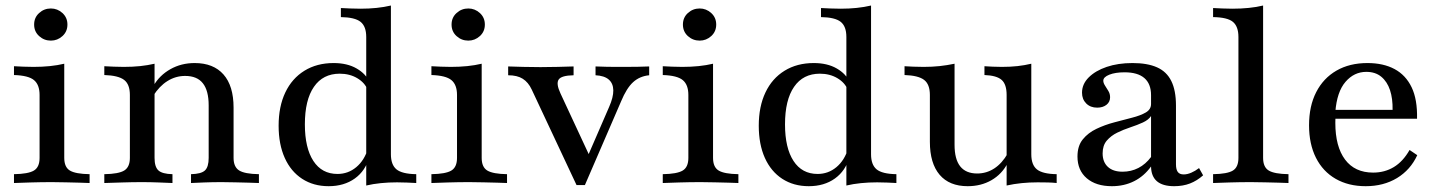

<svg xmlns="http://www.w3.org/2000/svg" viewBox="-20 -652 5128 684"><path d="M29.8 0V-31.5Q80.6 -32.3 100.8 -44.4Q121 -56.5 121 -89.5V-313.7Q121 -350 101.2 -366.5Q81.5 -383.1 29.8 -384.7V-416.1Q45.2 -415.3 62.9 -414.5Q80.6 -413.7 99.2 -413.7Q129.8 -413.7 157.7 -416.5Q185.5 -419.4 208.9 -425V-89.5Q208.9 -56.5 229 -44.4Q249.2 -32.3 299.2 -31.5V0Q287.1 -0.8 264.9 -1.2Q242.7 -1.6 216.5 -2.4Q190.3 -3.2 164.5 -3.2Q126.6 -3.2 87.9 -2Q49.2 -0.8 29.8 0ZM161.3 -507.3Q137.1 -507.3 119.4 -523.4Q101.6 -539.5 101.6 -564.5Q101.6 -589.5 119.4 -605.6Q137.1 -621.8 161.3 -621.8Q184.7 -621.8 202.4 -605.6Q220.2 -589.5 220.2 -564.5Q220.2 -539.5 202.4 -523.4Q184.7 -507.3 161.3 -507.3Z M660.5 0V-31.5Q696.8 -32.3 710.1 -44.8Q723.4 -57.3 723.4 -89.5V-276.6Q723.4 -329 702.8 -355.2Q682.3 -381.5 639.5 -381.5Q605.6 -381.5 576.6 -363.3Q547.6 -345.2 525.8 -310.5L526.6 -346Q548.4 -383.9 587.1 -405.6Q625.8 -427.4 673.4 -427.4Q740.3 -427.4 776.2 -386.7Q812.1 -346 812.1 -268.5V-89.5Q812.1 -57.3 831.9 -44.8Q851.6 -32.3 902.4 -31.5V0Q889.5 -0.8 867.3 -1.2Q845.2 -1.6 819.4 -2.4Q793.5 -3.2 769.4 -3.2Q737.1 -3.2 706.5 -2Q675.8 -0.8 660.5 0ZM351.6 0V-31.5Q403.2 -32.3 423 -44.8Q442.7 -57.3 442.7 -89.5V-313.7Q442.7 -351.6 422.2 -367.3Q401.6 -383.1 351.6 -384.7V-416.1Q367.7 -415.3 385.1 -414.5Q402.4 -413.7 421 -413.7Q452.4 -413.7 479.4 -416.5Q506.5 -419.4 530.6 -425V-89.5Q530.6 -57.3 544.4 -44.8Q558.1 -32.3 594.4 -31.5V0Q574.2 -0.8 545.2 -2Q516.1 -3.2 485.5 -3.2Q451.6 -3.2 415.3 -2Q379 -0.8 351.6 0Z M1284.7 8.9V-520.2Q1284.7 -558.1 1264.5 -574.2Q1244.4 -590.3 1194.4 -591.1V-623.4Q1210.5 -622.6 1227.8 -621.8Q1245.2 -621 1264.5 -621Q1294.4 -621 1321.4 -623.8Q1348.4 -626.6 1372.6 -632.3V-102.4Q1372.6 -65.3 1392.3 -48.8Q1412.1 -32.3 1462.9 -31.5V0Q1447.6 -0.8 1430.2 -1.6Q1412.9 -2.4 1394.4 -2.4Q1364.5 -2.4 1336.7 0.4Q1308.9 3.2 1284.7 8.9ZM1150.8 11.3Q1096.8 11.3 1056.5 -14.9Q1016.1 -41.1 994.4 -89.5Q972.6 -137.9 972.6 -204Q972.6 -272.6 996.4 -322.6Q1020.2 -372.6 1064.5 -400Q1108.9 -427.4 1168.5 -427.4Q1216.9 -427.4 1250.4 -408.1Q1283.9 -388.7 1296 -359.7L1289.5 -332.3Q1279.8 -357.3 1252.8 -373.4Q1225.8 -389.5 1190.3 -389.5Q1130.6 -389.5 1098.4 -342.7Q1066.1 -296 1066.1 -208.9Q1066.1 -125 1096.4 -78.6Q1126.6 -32.3 1182.3 -32.3Q1220.2 -32.3 1249.2 -56.5Q1278.2 -80.6 1291.1 -123.4L1296 -93.5Q1282.3 -43.5 1244 -16.1Q1205.6 11.3 1150.8 11.3Z M1516.9 0V-31.5Q1567.7 -32.3 1587.9 -44.4Q1608.1 -56.5 1608.1 -89.5V-313.7Q1608.1 -350 1588.3 -366.5Q1568.5 -383.1 1516.9 -384.7V-416.1Q1532.3 -415.3 1550 -414.5Q1567.7 -413.7 1586.3 -413.7Q1616.9 -413.7 1644.8 -416.5Q1672.6 -419.4 1696 -425V-89.5Q1696 -56.5 1716.1 -44.4Q1736.3 -32.3 1786.3 -31.5V0Q1774.2 -0.8 1752 -1.2Q1729.8 -1.6 1703.6 -2.4Q1677.4 -3.2 1651.6 -3.2Q1613.7 -3.2 1575 -2Q1536.3 -0.8 1516.9 0ZM1648.4 -507.3Q1624.2 -507.3 1606.5 -523.4Q1588.7 -539.5 1588.7 -564.5Q1588.7 -589.5 1606.5 -605.6Q1624.2 -621.8 1648.4 -621.8Q1671.8 -621.8 1689.5 -605.6Q1707.3 -589.5 1707.3 -564.5Q1707.3 -539.5 1689.5 -523.4Q1671.8 -507.3 1648.4 -507.3Z M2033.9 7.3 1874.2 -333.1Q1862.1 -358.9 1842.3 -371.4Q1822.6 -383.9 1790.3 -383.9V-415.3Q1817.7 -414.5 1844.4 -413.7Q1871 -412.9 1905.6 -412.9Q1937.1 -412.9 1966.5 -413.7Q1996 -414.5 2023.4 -415.3V-383.9Q1979.8 -383.1 1970.2 -368.5Q1960.5 -354 1976.6 -319.4L2083.9 -88.7L2068.5 -83.1L2150 -271Q2165.3 -305.6 2164.9 -330.2Q2164.5 -354.8 2148.8 -368.5Q2133.1 -382.3 2101.6 -383.9V-415.3Q2123.4 -414.5 2140.3 -414.1Q2157.3 -413.7 2172.6 -413.7Q2187.9 -413.7 2204.8 -413.7Q2229.8 -413.7 2252.4 -414.1Q2275 -414.5 2292.7 -415.3V-383.9Q2258.9 -380.6 2235.5 -359.3Q2212.1 -337.9 2192.7 -291.1L2063.7 7.3Z M2341.1 0V-31.5Q2391.9 -32.3 2412.1 -44.4Q2432.3 -56.5 2432.3 -89.5V-313.7Q2432.3 -350 2412.5 -366.5Q2392.7 -383.1 2341.1 -384.7V-416.1Q2356.5 -415.3 2374.2 -414.5Q2391.9 -413.7 2410.5 -413.7Q2441.1 -413.7 2469 -416.5Q2496.8 -419.4 2520.2 -425V-89.5Q2520.2 -56.5 2540.3 -44.4Q2560.5 -32.3 2610.5 -31.5V0Q2598.4 -0.8 2576.2 -1.2Q2554 -1.6 2527.8 -2.4Q2501.6 -3.2 2475.8 -3.2Q2437.9 -3.2 2399.2 -2Q2360.5 -0.8 2341.1 0ZM2472.6 -507.3Q2448.4 -507.3 2430.6 -523.4Q2412.9 -539.5 2412.9 -564.5Q2412.9 -589.5 2430.6 -605.6Q2448.4 -621.8 2472.6 -621.8Q2496 -621.8 2513.7 -605.6Q2531.5 -589.5 2531.5 -564.5Q2531.5 -539.5 2513.7 -523.4Q2496 -507.3 2472.6 -507.3Z M2995.2 8.9V-520.2Q2995.2 -558.1 2975 -574.2Q2954.8 -590.3 2904.8 -591.1V-623.4Q2921 -622.6 2938.3 -621.8Q2955.6 -621 2975 -621Q3004.8 -621 3031.9 -623.8Q3058.9 -626.6 3083.1 -632.3V-102.4Q3083.1 -65.3 3102.8 -48.8Q3122.6 -32.3 3173.4 -31.5V0Q3158.1 -0.8 3140.7 -1.6Q3123.4 -2.4 3104.8 -2.4Q3075 -2.4 3047.2 0.4Q3019.4 3.2 2995.2 8.9ZM2861.3 11.3Q2807.3 11.3 2766.9 -14.9Q2726.6 -41.1 2704.8 -89.5Q2683.1 -137.9 2683.1 -204Q2683.1 -272.6 2706.9 -322.6Q2730.6 -372.6 2775 -400Q2819.4 -427.4 2879 -427.4Q2927.4 -427.4 2960.9 -408.1Q2994.4 -388.7 3006.5 -359.7L3000 -332.3Q2990.3 -357.3 2963.3 -373.4Q2936.3 -389.5 2900.8 -389.5Q2841.1 -389.5 2808.9 -342.7Q2776.6 -296 2776.6 -208.9Q2776.6 -125 2806.9 -78.6Q2837.1 -32.3 2892.7 -32.3Q2930.6 -32.3 2959.7 -56.5Q2988.7 -80.6 3001.6 -123.4L3006.5 -93.5Q2992.7 -43.5 2954.4 -16.1Q2916.1 11.3 2861.3 11.3Z M3427.4 11.3Q3362.1 11.3 3327.4 -29.4Q3292.7 -70.2 3292.7 -146.8V-313.7Q3292.7 -351.6 3272.2 -367.3Q3251.6 -383.1 3202.4 -384.7V-416.1Q3215.3 -415.3 3233.1 -414.5Q3250.8 -413.7 3270.2 -413.7Q3300 -413.7 3327 -416.5Q3354 -419.4 3380.6 -425V-136.3Q3380.6 -84.7 3400.8 -59.3Q3421 -33.9 3461.3 -33.9Q3494.4 -33.9 3522.2 -52Q3550 -70.2 3570.2 -105.6L3569.4 -70.2Q3549.2 -31.5 3512.1 -10.1Q3475 11.3 3427.4 11.3ZM3566.1 8.9V-313.7Q3566.1 -351.6 3548.4 -367.3Q3530.6 -383.1 3487.1 -384.7V-416.1Q3500 -415.3 3515.7 -414.5Q3531.5 -413.7 3549.2 -413.7Q3579 -413.7 3604.8 -416.5Q3630.6 -419.4 3654 -425V-102.4Q3654 -64.5 3674.2 -48.4Q3694.4 -32.3 3744.4 -31.5V0Q3730.6 -1.6 3712.9 -2Q3695.2 -2.4 3676.6 -2.4Q3646.8 -2.4 3619.4 0.4Q3591.9 3.2 3566.1 8.9Z M3941.1 11.3Q3884.7 11.3 3851.6 -16.9Q3818.5 -45.2 3818.5 -94.4Q3818.5 -132.3 3837.5 -155.6Q3856.5 -179 3886.3 -193.1Q3916.1 -207.3 3949.6 -216.1Q3983.1 -225 4012.9 -232.7Q4042.7 -240.3 4061.7 -251.2Q4080.6 -262.1 4080.6 -281.5V-312.9Q4080.6 -353.2 4056.9 -373.8Q4033.1 -394.4 3986.3 -394.4Q3953.2 -394.4 3931.9 -385.9Q3910.5 -377.4 3910.5 -364.5Q3910.5 -356.5 3916.5 -347.2Q3922.6 -337.9 3928.6 -327.8Q3934.7 -317.7 3934.7 -305.6Q3934.7 -288.7 3921.8 -278.6Q3908.9 -268.5 3888.7 -268.5Q3864.5 -268.5 3849.6 -283.5Q3834.7 -298.4 3834.7 -321.8Q3834.7 -352.4 3858.5 -376.2Q3882.3 -400 3922.6 -413.7Q3962.9 -427.4 4014.5 -427.4Q4067.7 -427.4 4102 -412.1Q4136.3 -396.8 4152.8 -363.3Q4169.4 -329.8 4169.4 -275.8V-66.9Q4169.4 -48.4 4175.8 -39.5Q4182.3 -30.6 4196.8 -30.6Q4209.7 -30.6 4223.8 -36.7Q4237.9 -42.7 4251.6 -53.2L4266.1 -27.4Q4244.4 -8.1 4219.4 1.6Q4194.4 11.3 4162.9 11.3Q4081.5 11.3 4080.6 -58.9Q4055.6 -24.2 4020.2 -6.5Q3984.7 11.3 3941.1 11.3ZM3979 -40.3Q4009.7 -40.3 4035.5 -53.6Q4061.3 -66.9 4080.6 -92.7V-238.7Q4071.8 -225 4051.6 -215.7Q4031.5 -206.5 4006.9 -198.4Q3982.3 -190.3 3960.1 -179.4Q3937.9 -168.5 3923 -151.2Q3908.1 -133.9 3908.1 -105.6Q3908.1 -75 3926.6 -57.7Q3945.2 -40.3 3979 -40.3Z M4301.6 0V-31.5Q4352.4 -32.3 4372.2 -44.4Q4391.9 -56.5 4391.9 -89.5V-520.2Q4391.9 -557.3 4372.6 -573.8Q4353.2 -590.3 4301.6 -591.1V-623.4Q4316.9 -622.6 4334.7 -621.8Q4352.4 -621 4370.2 -621Q4400.8 -621 4428.6 -623.8Q4456.5 -626.6 4479.8 -632.3V-89.5Q4479.8 -56.5 4500 -44.4Q4520.2 -32.3 4570.2 -31.5V0Q4558.1 -0.8 4535.9 -1.2Q4513.7 -1.6 4487.9 -2.4Q4462.1 -3.2 4436.3 -3.2Q4397.6 -3.2 4359.3 -2Q4321 -0.8 4301.6 0Z M4845.2 11.3Q4783.9 11.3 4738.3 -14.9Q4692.7 -41.1 4668.1 -89.9Q4643.5 -138.7 4643.5 -205.6Q4643.5 -274.2 4669 -323.8Q4694.4 -373.4 4741.1 -400.4Q4787.9 -427.4 4851.6 -427.4Q4908.1 -427.4 4948 -406Q4987.9 -384.7 5008.9 -341.1Q5029.8 -297.6 5028.2 -229H4703.2L4701.6 -260.5H4941.1Q4941.9 -300.8 4931.9 -331Q4921.8 -361.3 4900.8 -378.6Q4879.8 -396 4847.6 -396Q4804 -396 4773.4 -360.5Q4742.7 -325 4737.1 -253.2L4738.7 -250.8Q4737.9 -242.7 4737.5 -233.9Q4737.1 -225 4737.1 -214.5Q4737.1 -129.8 4771.8 -83.5Q4806.5 -37.1 4871.8 -37.1Q4912.9 -37.1 4945.6 -56.9Q4978.2 -76.6 5001.6 -117.7L5029 -99.2Q5004.8 -46.8 4956.9 -17.7Q4908.9 11.3 4845.2 11.3Z"/></svg>

Font: Playfair 12pt Medium
Style: Regular
Weight: 500
Designer: Claus Eggers Sørensen
Foundry: Claus Eggers Sørensen
Version: Version 2.000;gftools[0.9.28]